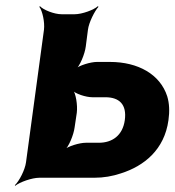

<svg xmlns="http://www.w3.org/2000/svg" viewBox="-20 -574 566 620"><path d="M257 -424 264 -478C267 -502 286 -539 298 -552L296 -554C283 -542 245 -528 221 -528H179C155 -528 120 -542 109 -554L107 -552C117 -539 125 -502 122 -478L64 -50C61 -26 42 11 28 24L29 26C44 14 83 0 107 0H284C315 0 343 -5 370 -14C446 -38 511 -91 524 -186C528 -214 527 -240 520 -263C497 -334 426 -374 335 -374H293C273 -374 235 -363 221 -350L223 -348C238 -360 254 -400 257 -424ZM383 -186C376 -136 342 -113 299 -113H257C237 -113 199 -102 185 -89L187 -87C202 -99 218 -139 221 -163L228 -210C231 -234 225 -274 214 -286L212 -284C222 -271 258 -260 278 -260H320C365 -260 390 -237 383 -186Z"/></svg>

Font: Asimov
Style: EdgeNarIt
Weight: 500
Designer: Google
Version: Version 2.000980: 2014